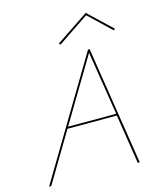

<svg xmlns="http://www.w3.org/2000/svg" viewBox="-124 -943 872 1033"><g transform="rotate(-15 312.0 -426.0)"><path d="M452 -852 582 -729 574 -722 451 -839 277 -722 270 -730ZM413 -658H422L525 0H514L471 -275H196L32 0H20ZM202 -285H470L414 -640Z"/></g></svg>

Font: EauTestInfant Hairline
Style: Italic
Weight: 250
Italic angle: -12°
Designer: Christian Thalmann (Catharsis Fonts)
Version: Version 0.001;PS 000.001;hotconv 1.0.88;makeotf.lib2.5.64775